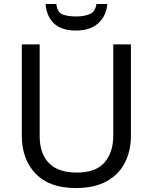

<svg xmlns="http://www.w3.org/2000/svg" viewBox="-20 -938 771 968"><path d="M640 -252Q640 -178 610 -118.5Q580 -59 518.5 -24.5Q457 10 362 10Q229 10 159.5 -62.5Q90 -135 90 -254V-714H180V-251Q180 -164 226.5 -116Q273 -68 367 -68Q464 -68 507.5 -119.5Q551 -171 551 -252V-714H640ZM521 -918Q516 -858 475.5 -821Q435 -784 363 -784Q289 -784 251.5 -820.5Q214 -857 210 -918H264Q269 -877 294 -866Q319 -855 365 -855Q404 -855 432.5 -867Q461 -879 466 -918Z"/></svg>

Font: Noto Sans Buhid
Style: Regular
Weight: 400
Designer: Monotype Design Team
Foundry: Monotype Imaging Inc.
Version: Version 2.001